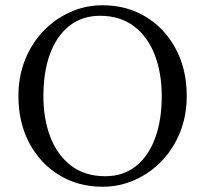

<svg xmlns="http://www.w3.org/2000/svg" viewBox="-20 -700 780 730"><path d="M370 -680Q462 -680 534.5 -636Q607 -592 648.5 -514Q690 -436 690 -335Q690 -261 665 -198Q640 -135 595.5 -88.5Q551 -42 493 -16Q435 10 370 10Q278 10 205.5 -34Q133 -78 91.5 -156Q50 -234 50 -335Q50 -409 75 -472Q100 -535 144.5 -581.5Q189 -628 247 -654Q305 -680 370 -680ZM380 -30Q449 -30 497 -68.5Q545 -107 570 -175.5Q595 -244 595 -335Q595 -422 568.5 -491Q542 -560 489.5 -600Q437 -640 360 -640Q292 -640 243.5 -601.5Q195 -563 170 -494.5Q145 -426 145 -335Q145 -248 171.5 -179Q198 -110 250.5 -70Q303 -30 380 -30Z"/></svg>

Font: Brygada 1918
Style: Regular
Weight: 400
Designer: Mateusz Machalski | Borys Kosmynka | Przemek Hoffer
Foundry: NIEPODLEGLA 2018
Version: Version 3.006